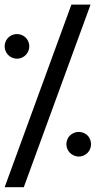

<svg xmlns="http://www.w3.org/2000/svg" viewBox="-20 -691 459 823"><path d="M368.2 -671.4 82 111.3H0L286.1 -671.4ZM317.4 -125.5Q331.1 -125.5 343.8 -118.7Q356.4 -111.8 363.3 -99.4Q370.1 -86.9 370.1 -72.8Q370.1 -59.1 363.3 -46.6Q356.4 -34.2 343.8 -27.1Q331.1 -20 317.4 -20Q304.2 -20 291.5 -27.1Q278.8 -34.2 271.7 -46.6Q264.6 -59.1 264.6 -72.8Q264.6 -86.9 271.7 -99.4Q278.8 -111.8 291.5 -118.7Q304.2 -125.5 317.4 -125.5ZM52.7 -544.9Q66.4 -544.9 78.9 -538.1Q91.3 -531.2 98.4 -518.8Q105.5 -506.3 105.5 -492.2Q105.5 -478.5 98.4 -466.1Q91.3 -453.6 78.9 -446.5Q66.4 -439.5 52.7 -439.5Q39.1 -439.5 26.6 -446.5Q14.2 -453.6 7.1 -466.1Q0 -478.5 0 -492.2Q0 -506.3 7.1 -518.8Q14.2 -531.2 26.6 -538.1Q39.1 -544.9 52.7 -544.9Z"/></svg>

Font: Kadhim
Style: Regular
Weight: 400
Designer: Developer/ Husham Jawad
Version: Version 1.00;December 29, 2020;FontCreator 13.0.0.2683 32-bi